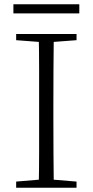

<svg xmlns="http://www.w3.org/2000/svg" viewBox="-20 -883 436 903"><path d="M43 -820V-863H353V-820ZM56 0V-29L188 -40H207L340 -29V0ZM162 0Q164 -83 164 -166Q164 -249 164 -333V-390Q164 -474 164 -557.5Q164 -641 162 -723H233Q232 -641 231.5 -557.5Q231 -474 231 -390V-333Q231 -249 231.5 -166Q232 -83 233 0ZM56 -694V-723H340V-694L207 -684H188Z"/></svg>

Font: Early Summer Mincho VF
Style: Regular
Weight: 250
Designer: GuiWonder
Version: Version 1.002